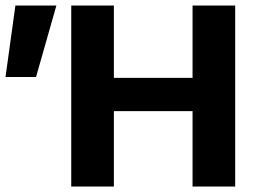

<svg xmlns="http://www.w3.org/2000/svg" viewBox="-37 -678 963 698"><path d="M663 0V-658H818V0ZM222 0V-658H377V0ZM267 -274V-395H757V-274ZM94 -398H-17L19 -658H168Z"/></svg>

Font: Ysabeau Infant ExtraBold
Style: Regular
Weight: 800
Designer: Christian Thalmann (Catharsis Fonts)
Version: Version 2.001;gftools[0.9.30]; featfreeze: ss01,ss02,lnum